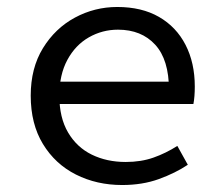

<svg xmlns="http://www.w3.org/2000/svg" viewBox="-20 -518 640 550"><path d="M330 12Q257 12 197.5 -18Q138 -48 103 -105.5Q68 -163 68 -244Q68 -323 103 -380Q138 -437 194.5 -467.5Q251 -498 316 -498Q386 -498 435.5 -469.5Q485 -441 511.5 -389.5Q538 -338 538 -270Q538 -256 537 -243Q536 -230 534 -220H123V-284H485L464 -261Q464 -347 424.5 -390Q385 -433 318 -433Q273 -433 234.5 -411Q196 -389 173 -346.5Q150 -304 150 -244Q150 -181 175 -138.5Q200 -96 243 -75Q286 -54 340 -54Q384 -54 419.5 -66.5Q455 -79 488 -100L518 -46Q482 -22 435 -5Q388 12 330 12Z"/></svg>

Font: Source Code Variable
Style: Regular
Weight: 400
Monospace: yes
Designer: Paul D. Hunt, Teo Tuominen
Foundry: Adobe Systems Incorporated
Version: Version 1.010;hotconv 1.0.106;makeotfexe 2.5.65593